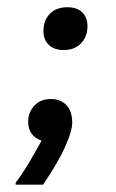

<svg xmlns="http://www.w3.org/2000/svg" viewBox="-20 -453 315 523"><path d="M153.3 -316.7Q127.5 -316.7 112.9 -330.8Q98.3 -345 98.3 -368.3Q98.3 -397.5 115.8 -415.4Q133.3 -433.3 163.3 -433.3Q190 -433.3 204.2 -419.2Q218.3 -405 218.3 -381.7Q218.3 -353.3 200.8 -335Q183.3 -316.7 153.3 -316.7ZM22.5 50V45Q40.8 20.8 58.3 -8.7Q75.8 -38.3 93.3 -70Q56.7 -82.5 56.7 -121.7Q56.7 -146.7 73.3 -165Q90 -183.3 119.2 -183.3Q145 -183.3 160.8 -166.7Q176.7 -150 176.7 -119.2Q176.7 -96.7 158.3 -55Q140 -13.3 97.5 50Z"/></svg>

Font: Familjen Grotesk GF
Style: Italic
Weight: 400
Designer: Anders Wikstroem, Jonas Baeckman, Matilda Gysing, Kristian Moeller
Foundry: Familjen STHML AB
Version: Version 2.000; Beta; Release 4; Build 6